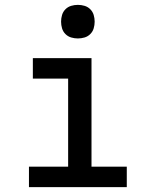

<svg xmlns="http://www.w3.org/2000/svg" viewBox="-20 -769 640 789"><path d="M99 0V-84H260V-446H115V-530H356V-84H501V0ZM300 -611Q286 -611 272.5 -615Q259 -619 249 -629Q239 -639 235 -652.5Q231 -666 231 -680Q231 -694 235 -707.5Q239 -721 249 -731Q259 -741 272.5 -745Q286 -749 300 -749Q314 -749 327.5 -745Q341 -741 351 -731Q361 -721 365 -707.5Q369 -694 369 -680Q369 -666 365 -652.5Q361 -639 351 -629Q341 -619 327.5 -615Q314 -611 300 -611Z"/></svg>

Font: Iosevka Curly Medium Extended
Style: Regular
Weight: 500
Width: 7
Monospace: yes
Designer: Belleve Invis
Foundry: Belleve Invis
Version: Version 11.1.0; ttfautohint (v1.8.3)